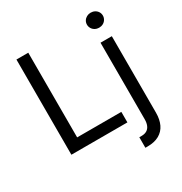

<svg xmlns="http://www.w3.org/2000/svg" viewBox="-209 -882 1170 1235"><g transform="rotate(-30 375.5 -264.5)"><path d="M78.1 -707V0H494.1V-78.1H166V-707ZM684.6 -530.3H600.6V38.1C600.6 55.7 598 70.6 592.8 83C587.6 95.4 579.8 104.8 569.3 111.3C558.9 117.8 545.6 121.1 529.3 121.1H512.7V199.2H530.3C564.1 199.2 592.6 192.7 615.7 179.7C638.8 166.7 656.1 148.1 667.5 124C678.9 99.9 684.6 71.3 684.6 38.1ZM612.3 -625.5C621.4 -620.6 631.2 -618.2 641.6 -618.2C652.7 -618.2 662.8 -620.6 671.9 -625.5C681 -630.4 688.2 -637.2 693.4 -646C698.6 -654.8 701.2 -664.1 701.2 -673.8C701.2 -684.2 698.6 -693.7 693.4 -702.1C688.2 -710.6 681 -717.3 671.9 -722.2C662.8 -727.1 652.7 -729.5 641.6 -729.5C631.2 -729.5 621.4 -727.1 612.3 -722.2C603.2 -717.3 596 -710.6 590.8 -702.1C585.6 -693.7 583 -684.2 583 -673.8C583 -664.1 585.6 -654.8 590.8 -646C596 -637.2 603.2 -630.4 612.3 -625.5Z"/></g></svg>

Font: Pretendard Variable
Style: Regular
Weight: 400
Designer: Base glyphs from Inter by Rasmus Andersson; Hangeul glyphs from Noto Sans CJK(Source Han Sans) by Jang Soo-young and Kan
Foundry: Kil Hyung-jin
Version: Version 1.309;Glyphs 3.2 (3225)